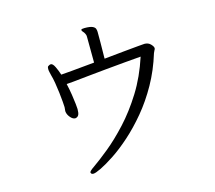

<svg xmlns="http://www.w3.org/2000/svg" viewBox="-113 -897 1227 1098"><g transform="rotate(-15 500.0 -348.0)"><path d="M476 -705Q476 -712 474.5 -716.5Q473 -721 471 -725Q467 -733 461 -739Q455 -745 455 -750V-752Q457 -757 475 -757Q508 -757 522 -750.5Q536 -744 539 -734.5Q542 -725 542 -716V-702Q542 -702 542 -687.5Q542 -673 542 -651.5Q542 -630 541.5 -609Q541 -588 541 -573Q541 -558 541 -558Q601 -564 655.5 -569.5Q710 -575 745.5 -578Q781 -581 783 -581Q805 -581 819 -566.5Q833 -552 833 -542Q833 -539 832 -536.5Q831 -534 829 -531Q825 -524 822 -516Q793 -421 748 -341Q703 -261 649.5 -197Q596 -133 541.5 -84.5Q487 -36 438.5 -4Q390 28 356 44.5Q322 61 309 61Q300 61 297 56Q294 51 294 50Q294 42 322 23Q361 -4 417.5 -50Q474 -96 535.5 -162.5Q597 -229 652 -317Q707 -405 743 -516Q703 -513 647.5 -508Q592 -503 533.5 -497.5Q475 -492 423 -486.5Q371 -481 336 -477.5Q301 -474 294 -474Q302 -439 307 -406.5Q312 -374 314.5 -350.5Q317 -327 317 -320Q317 -297 312 -286.5Q307 -276 296 -273Q295 -273 294 -272.5Q293 -272 291 -272Q277 -272 263.5 -287.5Q250 -303 247 -319Q247 -321 246.5 -323Q246 -325 246 -326Q246 -331 247 -337Q248 -343 248 -348V-351Q248 -359 246 -382.5Q244 -406 240.5 -436.5Q237 -467 232 -496.5Q227 -526 221 -546Q220 -552 217 -563Q214 -574 214 -584Q214 -589 215 -594Q216 -599 220 -601Q229 -607 235 -607Q247 -607 258.5 -583Q270 -559 278 -534Q292 -535 339 -539Q386 -543 477 -552Z"/></g></svg>

Font: Moon Stars Kai T
Style: Regular
Weight: 400
Designer: GuiWonder
Version: Version 1.101